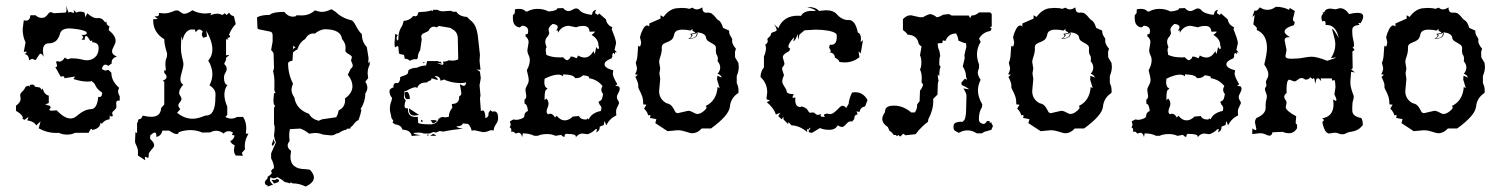

<svg xmlns="http://www.w3.org/2000/svg" viewBox="-20 -477 5372 686"><path d="M213.9 -432.1Q217.8 -435.1 217.8 -443.8L216.3 -457L224.6 -432.1L231.9 -434.6L242.7 -430.7Q244.6 -430.7 244.6 -433.6L243.2 -441.9L252.4 -432.1Q258.8 -435.5 267.1 -435.5Q275.9 -435.5 282.2 -432.1L284.7 -415.5L292 -429.7Q311.5 -412.1 324.7 -412.1L333 -412.6Q345.7 -412.6 355.5 -397L360.8 -399.9L360.4 -396.5Q360.4 -386.7 371.1 -383.3L368.2 -369.6Q393.1 -349.6 393.1 -331.1Q393.1 -326.2 391.1 -321.3Q389.2 -316.4 386.7 -311.5Q384.3 -306.6 382.3 -302.2Q380.4 -297.9 380.4 -293.9Q380.4 -281.2 397.5 -275.4Q378.9 -268.6 378.9 -254.4L379.4 -250.5L367.2 -241.7Q361.3 -246.1 356.4 -246.1Q347.7 -246.1 343.8 -230.5Q352.1 -225.1 357.9 -225.1L367.2 -227.5L377.9 -217.3Q377.9 -187 405.8 -163.1Q401.9 -156.2 401.9 -150.9Q401.9 -142.6 407.7 -133.3V-117.2L403.3 -117.7Q395 -117.7 395 -107.9L396 -98.1Q396 -92.3 393.6 -88.9Q391.1 -85.4 388.4 -83Q385.7 -80.6 383.3 -78.4Q380.9 -76.2 380.9 -72.3L383.3 -62.5L376.5 -60.5L372.1 -64.5L371.6 -50.8Q354.5 -49.3 343.8 -34.7L339.4 -39.1Q337.4 -17.1 309.6 -12.7Q308.6 -16.6 306.6 -16.6Q302.7 -16.6 296.9 -2.4H248Q235.8 3.9 220.2 3.9Q202.6 3.9 190.4 -2.4L179.7 -2Q147.9 -2 118.2 -18.6L125 -43.5L109.4 -28.8Q101.6 -43.5 77.6 -46.9L81.5 -59.6L67.9 -48.8L60.5 -52.2L61.5 -56.2Q61.5 -66.9 37.1 -81.1V-99.1Q53.7 -111.3 53.7 -123.5L52.2 -136.7Q52.2 -141.1 54 -143.6Q55.7 -146 58.3 -148.4Q61 -150.9 64.5 -155Q67.9 -159.2 71.3 -167L81.1 -170.9L88.4 -167L85.9 -173.3L95.2 -174.8Q103.5 -174.8 104.5 -167.5L123 -164.1L129.4 -155.3L132.8 -161.1Q137.2 -139.6 154.3 -135.3V-108.9L141.6 -103.5L158.7 -98.6L161.1 -90.8Q156.2 -87.4 156.2 -85Q156.2 -81.5 166 -81.5L182.1 -83Q210.4 -53.7 231.9 -53.7Q244.1 -53.7 253.9 -62.5Q282.7 -86.9 304.7 -86.9Q327.1 -87.4 331.1 -130.9L335 -130.4Q344.7 -130.4 344.7 -142.6V-145.5Q344.7 -146.5 341.8 -148.4Q338.9 -150.4 334.7 -153.8Q330.6 -157.2 326.2 -162.8Q321.8 -168.5 318.4 -177.2L307.6 -187.5Q304.2 -185.5 293.5 -185.5Q270 -185.5 242.2 -194.8L248.5 -203.6L209.5 -197.3L210 -200.2Q210 -204.6 204.6 -204.6L196.8 -203.1L177.7 -237.3Q184.1 -237.3 184.1 -242.7L180.7 -254.9Q180.7 -258.3 184.6 -258.3L192.9 -256.8Q202.1 -256.8 211.9 -271.5Q218.3 -265.6 223.1 -265.6Q226.1 -265.6 228 -267.1Q230 -268.6 236.3 -268.6Q255.9 -268.6 275.9 -263.7Q279.3 -261.7 291 -261.7Q308.1 -261.7 320.3 -273.2Q332.5 -284.7 332.5 -305.7Q332.5 -325.2 309.1 -326.2L309.6 -333L302.7 -330.1Q293 -348.6 287.6 -348.6Q282.7 -348.6 282.2 -333.5L277.3 -335.9L271.5 -334L277.8 -345.2L271.5 -352.1H275.9Q290 -352.1 290 -358.9Q290 -363.8 280.8 -366.9Q271.5 -370.1 260.3 -372.1Q249 -374 239.3 -374.8Q229.5 -375.5 228.5 -375.5Q199.2 -375.5 194.3 -356.4Q185.1 -322.3 155.3 -322.3Q133.3 -322.3 133.3 -295.4L135.7 -273.9Q130.4 -285.2 125 -285.2Q122.6 -285.2 119.9 -281.5Q117.2 -277.8 114.7 -273.7Q112.3 -269.5 109.9 -265.9Q107.4 -262.2 105.5 -262.2L96.7 -266.6Q91.8 -266.6 84 -261.7Q83 -280.8 68.8 -283.7L75.7 -290.5Q75.7 -292.5 72.3 -292.5L64.9 -291.5L71.3 -325.7Q61 -346.7 61 -372.6L64.9 -404.3L72.3 -403.3Q87.4 -403.3 88.4 -422.4H107.4Q116.7 -413.1 129.4 -413.1Q136.7 -413.1 141.1 -416.3Q145.5 -419.4 148.7 -423.3Q151.9 -427.2 154.5 -430.4Q157.2 -433.6 161.6 -433.6Q166 -433.6 171.4 -429.7Z M611.3 -439.9Q615.7 -439.9 618.9 -438Q622.1 -436 625 -433.8Q627.9 -431.6 631.1 -429.7Q634.3 -427.7 638.2 -427.7Q648.9 -427.7 667.5 -440.4Q688.5 -428.7 713.4 -428.7L734.9 -430.7L731.4 -422.9Q747.6 -428.2 754.9 -428.2Q765.1 -428.2 774.4 -423.3L783.2 -429.7L789.6 -423.3L798.3 -431.6L805.2 -423.3L815.9 -418.5L822.3 -391.1Q807.6 -376 798.3 -353.5L802.2 -347.2Q802.2 -342.3 792 -341.8L795.9 -335.9L787.6 -336.9V-279.3L800.3 -281.2L787.6 -270.5V-263.2L780.8 -248.5Q790 -240.7 790 -231Q790 -224.1 785.2 -216.8Q780.3 -209.5 780.3 -198.7Q780.3 -177.2 792.5 -172.9Q781.7 -159.2 781.7 -138.7Q781.7 -119.6 792 -96.2V-66.4L785.2 -59.1Q795.9 -53.2 806.6 -53.2Q816.9 -53.2 826.7 -59.1H848.6Q859.9 -42 859.9 -18.6L858.4 0L867.7 1Q854.5 22.9 854.5 44.4L855.5 56.2L844.2 69.3L847.7 79.6L822.3 78.6Q815.9 70.8 815.9 58.1L818.4 41.5Q807.6 38.6 802.7 26.9Q814.9 22.5 818.4 7.3L808.6 4.9L812.5 -3.4Q804.7 -8.3 796.4 -8.3Q787.1 -8.3 778.8 0Q766.1 -9.8 752.4 -9.8Q741.7 -9.8 731 -3.9L702.6 -3.4Q682.6 -12.2 660.6 -12.2Q640.1 -12.2 619.1 -4.9Q617.7 2 610.8 2Q602.5 2 584.5 -10.3H560.1Q556.2 8.8 538.6 12.2V7.8Q538.6 -3.4 533.2 -3.4Q527.3 -3.4 516.6 7.3V19.5Q530.8 32.2 530.8 42Q530.8 46.4 527.6 50.3Q524.4 54.2 520.8 58.3Q517.1 62.5 514.2 66.9Q511.2 71.3 511.2 75.7V81.5Q511.2 86.9 508.3 86.9L500 83.5Q497.6 83.5 497.6 87.4L499 95.7L472.7 78.6L473.1 66.9Q473.1 59.1 471.4 53.7Q469.7 48.3 467.8 43.9Q465.8 39.6 464.1 35.9Q462.4 32.2 462.4 28.3L463.9 -4.9L469.7 -1.5V-39.6H472.7Q472.7 -51.8 478.5 -51.8L479 -51.3Q484.4 -51.3 490.2 -64Q507.8 -59.6 520.5 -59.6Q554.2 -59.6 555.7 -91.3L566.9 -103.5V-184.6L561.5 -189Q575.2 -193.8 575.2 -202.1Q575.2 -208.5 566.9 -216.8V-226.6L572.8 -224.6L570.8 -247.1Q570.8 -259.8 574 -267.3Q577.1 -274.9 577.1 -282.2Q577.1 -286.6 575.7 -290.8Q574.2 -294.9 572.5 -301Q570.8 -307.1 569.1 -315.7Q567.4 -324.2 566.9 -336.9Q527.3 -360.8 527.3 -404.3V-408.2L543.5 -409.2L531.7 -418.5H535.6Q548.3 -418.5 548.3 -425.8L547.4 -430.7L566.9 -429.2Q575.7 -429.2 582.3 -430.9Q588.9 -432.6 594 -434.6Q599.1 -436.5 603.3 -438.2Q607.4 -439.9 611.3 -439.9ZM660.6 -371.6Q638.2 -364.3 632.3 -332L627.9 -347.7L626.5 -309.6Q626.5 -295.4 627.9 -286.4Q629.4 -277.3 630.9 -270.8Q632.3 -264.2 633.8 -259Q635.3 -253.9 635.3 -247.6Q635.3 -241.7 633.5 -234.6Q631.8 -227.5 629.9 -220.2Q627.9 -212.9 626.2 -206.1Q624.5 -199.2 624.5 -193.8Q624.5 -179.7 634.8 -174.8Q620.1 -157.7 620.1 -146.5Q620.1 -139.6 624.3 -134.3Q628.4 -128.9 628.4 -123.5Q628.4 -120.1 626.7 -117.4Q625 -114.7 622.8 -112.1Q620.6 -109.4 618.9 -106.4Q617.2 -103.5 617.2 -100.6Q617.2 -95.2 624 -86.9L612.8 -74.2Q638.7 -52.7 668.5 -52.7Q686.5 -52.7 713.4 -64H715.3Q749.5 -64 749.5 -127.4Q749.5 -133.3 750 -138.7V-140.1Q750 -145 748.5 -149.4Q747.1 -154.8 742.4 -160.4Q737.8 -166 728.5 -172.4Q738.8 -191.9 738.8 -211.9Q738.8 -235.8 724.1 -260.7Q738.8 -276.9 738.8 -300.3Q738.8 -329.1 716.8 -368.2L719.7 -346.7L706.5 -341.8Q701.2 -348.6 701.2 -354Q701.2 -359.4 704.6 -364.3Q697.8 -371.6 692.4 -371.6Q685.5 -371.6 679.2 -361.3L676.3 -371.6Z M1071.8 189.5Q1050.3 178.2 1025.4 178.2L1018.1 174.3L1016.1 178.7Q1011.7 175.8 997.1 173.3Q988.8 165 971.2 155.8Q964.4 160.2 958 160.2Q951.7 160.2 946.8 155.8L944.3 164.6Q944.3 173.8 955.6 182.6L936.5 189.5Q936.5 184.6 934.6 184.6L933.6 185.1Q931.6 185.1 930.7 183.6Q926.3 181.2 926.3 174.8Q926.3 170.4 931.6 165Q933.1 163.6 934.8 161.6Q936.5 159.7 936.5 154.3Q949.7 146.5 951.2 140.6L948.7 134.8Q950.2 128.4 959 124Q959 107.4 948.7 88.9V70.8L965.8 32.2Q960.4 19 959 7.3Q961.4 -10.3 961.4 -20Q961.4 -29.8 959 -31.7V-89.8L962.9 -100.6Q957 -100.6 957 -118.7L959 -144.5L964.8 -144Q960 -152.3 960 -158.7L960.4 -161.6V-185.1Q960.4 -206.1 955.6 -222.2L959 -232.9L957.5 -286.1Q955.6 -291.5 948.7 -298.3L954.1 -328.6V-349.6Q954.1 -361.3 946.8 -363.8L903.3 -372.6L899.9 -376L898.4 -415Q913.1 -423.8 943.4 -423.8Q955.6 -434.6 995.6 -434.6Q1008.8 -417.5 1026.9 -417.5Q1038.1 -417.5 1039.1 -422.4L1058.1 -421.9Q1085.4 -421.9 1105 -439.9Q1121.1 -434.6 1129.9 -434.6Q1145 -434.6 1162.1 -443.4H1165.5L1179.2 -434.6Q1201.7 -412.1 1236.8 -404.3Q1242.7 -402.3 1252 -384.3Q1262.2 -364.3 1272.9 -355Q1272.9 -327.1 1290.5 -309.1L1296.9 -269L1295.4 -251L1300.8 -257.8V-245.6Q1293.5 -231.4 1293.5 -215.3L1295.4 -197.8L1285.2 -185.1Q1292.5 -173.8 1292.5 -164.1Q1292.5 -153.3 1285.2 -143.1Q1285.2 -113.8 1268.1 -86.4L1271.5 -84.5Q1268.1 -66.9 1260.7 -47.4Q1256.3 -47.4 1247.6 -38.1Q1238.8 -25.9 1234.9 -24.2Q1231 -22.5 1231 -22L1234.4 -20Q1231 -17.1 1225.6 -17.1L1221.2 -17.6L1217.3 -13.7Q1204.6 -11.7 1189.9 -1.5Q1183.1 -1 1177.2 2.9Q1171.4 6.8 1163.1 6.8L1134.3 3.9Q1120.1 -2 1105 -2L1084 0.5Q1069.8 -11.7 1052.7 -17.6L1016.1 -15.6Q1013.2 -4.4 1013.2 7.3L1014.6 26.9Q1007.8 35.2 1007.8 43Q1007.8 53.2 1020 62L1017.6 82.5Q1017.6 127.4 1071.8 127.4L1087.4 129.4Q1101.6 145 1101.6 157.2Q1101.6 175.8 1071.8 189.5ZM1118.7 -45.4 1130.9 -50.8 1181.2 -58.1Q1188 -69.3 1189.9 -82.5Q1212.9 -93.8 1212.9 -118.2L1212.4 -125Q1239.3 -144.5 1239.3 -168.9Q1239.3 -189 1222.7 -210L1233.4 -231.9Q1240.2 -235.8 1240.2 -242.7Q1240.2 -247.6 1237.3 -252.9Q1234.4 -258.3 1234.4 -262.2L1237.3 -272.9Q1237.3 -277.3 1225.6 -283.7Q1213.9 -290 1213.9 -296.9L1214.8 -306.2Q1214.8 -323.2 1202.1 -337.4Q1198.2 -372.6 1139.6 -372.6Q1121.6 -370.6 1105 -356.9L1099.1 -357.4Q1081.5 -357.4 1070.3 -337.4Q1050.3 -326.2 1042.5 -300.3Q1034.2 -296.9 1026.9 -289.6L1024.9 -259.8Q1015.6 -259.8 1009.3 -252.4Q1009.3 -211.9 1026.9 -178.2Q1021.5 -163.6 1021.5 -157.2Q1021.5 -142.6 1031.7 -128.9Q1038.1 -86.4 1084 -70.3Q1093.8 -51.8 1118.7 -45.4ZM1026.4 -299.8Q1029.8 -306.2 1033.7 -306.2Q1035.2 -306.2 1036.6 -305.2L1028.3 -314.5ZM953.1 44.4 950.7 37.6Q954.6 32.2 957 19.5L961.9 32.7Q958.5 41 953.1 44.4ZM959 178.7 950.2 165.5Q957.5 165.5 960.9 166.5Q963.9 166.5 968.8 162.1Q977.1 164.6 977.1 168.9Q977.1 174.3 959 178.7Z M1451.2 8.8Q1446.8 -12.7 1418 -13.7Q1413.6 -30.3 1391.6 -32.7L1382.8 -39.1L1385.3 -46.9Q1377.4 -53.2 1377.4 -64Q1373 -76.7 1373 -89.4Q1373 -103 1378.9 -117.2L1380.9 -127.4Q1371.6 -136.7 1371.6 -151.4Q1371.6 -160.2 1386.2 -165L1385.7 -168.9Q1385.7 -180.7 1397.5 -180.7L1401.9 -180.2Q1409.7 -186.5 1409.7 -196.8L1409.2 -200.7Q1413.1 -203.6 1418.5 -205.1Q1431.6 -209 1435.3 -212.6Q1439 -216.3 1439 -226.1Q1451.2 -234.9 1469.2 -234.9Q1482.9 -242.2 1502.4 -243.2L1506.3 -258.8H1546.9L1546.4 -256.8Q1546.4 -255.9 1547.9 -255.9L1553.7 -256.8L1559.1 -250.5L1541 -251L1561 -245.1Q1564.5 -247.1 1564.5 -251L1562.5 -256.8Q1575.7 -256.8 1583.5 -261.7L1595.2 -260.3Q1607.9 -260.3 1617.2 -265.1L1615.7 -338.9Q1615.7 -360.4 1599.6 -370.6L1588.9 -377.4L1548.3 -384.3L1539.6 -378.9Q1535.2 -381.8 1530.3 -381.8Q1517.6 -381.8 1510.7 -366.2L1490.7 -356.4Q1484.9 -352.5 1484.9 -345.7L1486.8 -336.4L1481.4 -297.9Q1472.7 -285.2 1472.7 -270L1469.2 -265.1L1464.8 -265.6Q1454.6 -265.6 1444.3 -259.8Q1437.5 -267.1 1426.3 -267.1L1423.3 -280.8L1407.2 -284.2Q1403.8 -290.5 1403.8 -306.6L1401.9 -312.5Q1395 -311 1391.6 -307.6Q1389.6 -311 1389.6 -323.2L1392.1 -356L1401.4 -351.1Q1397 -347.2 1397 -340.8L1398.4 -331.5L1403.8 -336.4L1403.3 -342.8Q1403.3 -365.2 1418 -387.2L1422.4 -402.8Q1442.4 -402.8 1456.5 -419.9L1463.4 -418.9Q1472.7 -418.9 1472.7 -428.2L1476.1 -433.6L1502.4 -435.5L1523.9 -439.9L1526.4 -436L1527.3 -441.9H1543Q1550.8 -437 1561 -436.5L1590.8 -438.5Q1597.7 -434.6 1603.5 -434.6L1610.4 -435.5Q1620.6 -418 1648.9 -416.5Q1656.2 -408.2 1662.1 -403.6Q1668 -398.9 1672.4 -393.1Q1676.8 -387.2 1680.4 -377.9Q1684.1 -368.7 1687 -351.1L1694.8 -280.8L1693.4 -259.8L1696.8 -227.5L1683.1 -228.5L1694.8 -221.2L1697.8 -197.8L1693.4 -172.4L1696.8 -135.7L1694.8 -126L1698.2 -80.1L1704.6 -82.5Q1713.4 -82.5 1714.4 -54.7Q1725.6 -58.6 1725.6 -68.8L1725.1 -72.8L1731.9 -83.5L1738.8 -78.1L1745.6 -79.1Q1759.8 -79.1 1759.8 -54.7Q1759.8 -43.9 1752 -33Q1744.1 -22 1744.1 -11.2L1731.9 -11.7Q1719.2 -4.9 1705.1 -4.9L1675.3 -11.7L1665 -10.3Q1662.6 -24.4 1652.3 -34.2L1633.8 -36.1Q1630.4 -25.4 1610.4 -25.4Q1611.8 -20.5 1634.3 -17.1Q1591.3 -13.2 1564.5 -6.8L1550.3 -8.8L1538.1 -3.4L1528.8 -5.4L1515.1 0H1493.7Q1487.3 -3.4 1476.1 -3.4L1457.5 -2Q1457.5 2.9 1483.4 5.9ZM1516.6 -32.7Q1542 -32.7 1546.9 -52.7Q1556.2 -59.1 1562 -59.1L1570.8 -57.6L1583.5 -59.6Q1584 -78.1 1596.2 -91.8L1594.2 -105.5Q1620.6 -105.5 1620.6 -129.9V-132.8Q1628.4 -136.2 1628.4 -144.5L1623 -176.3Q1632.3 -170.4 1637.7 -170.4Q1644 -170.4 1645.5 -183.6Q1640.6 -180.2 1629.4 -180.2Q1607.4 -180.2 1590.3 -184.6Q1573.2 -189 1566.9 -192.9L1553.7 -188.5Q1553.2 -205.1 1532.7 -205.6Q1544.4 -195.8 1544.4 -192.9L1542 -191.4L1522 -197.3L1520 -190.4Q1511.7 -188.5 1504.4 -182.1H1500Q1478 -182.1 1470.7 -163.1L1464.8 -165.5Q1454.6 -165.5 1430.2 -151.4L1425.8 -152.8L1422.9 -130.4Q1422.9 -125.5 1429.7 -118.7Q1425.3 -106 1425.3 -99.1Q1425.3 -89.8 1433.1 -89.8L1437.5 -90.3V-86.4Q1437.5 -59.1 1464.8 -59.1L1472.7 -59.6L1474.1 -37.6Q1483.4 -32.7 1516.6 -32.7ZM1437.5 -122.6Q1425.8 -122.6 1425.8 -138.7Q1425.8 -142.6 1426.5 -145.8Q1427.2 -148.9 1432.6 -148.9Q1442.4 -148.9 1444.8 -124ZM1461.4 -64Q1441.4 -64 1441.4 -85.9V-89.8L1477.1 -66.4ZM1526.9 -35.6 1518.6 -47.4 1527.3 -47.9Q1540.5 -47.9 1540.5 -44.4Q1540.5 -41.5 1526.9 -35.6ZM1538.1 8.3H1516.6L1528.3 1Q1538.1 6.3 1538.1 8.3ZM1509.3 7.8Q1506.8 7.8 1504.9 4.4H1512.7ZM1494.6 -251Q1492.2 -251 1490.2 -254.4H1498ZM1484.9 -42 1484.4 -48.8 1488.8 -47.9 1490.2 -41.5Z M1823.2 0Q1818.4 -1.5 1817.4 -4.4Q1816.9 -6.3 1815.4 -6.3Q1814 -6.3 1812.5 -5.4Q1811 -7.3 1810.1 -7.3H1809.6Q1808.1 -6.8 1805.7 -6.3L1807.1 -12.7Q1807.1 -19 1800.8 -22Q1804.7 -27.3 1804.7 -32.2L1801.8 -43.5L1814.9 -50.3L1823.7 -48.8Q1835.4 -48.8 1849.1 -55.7Q1853.5 -59.1 1853.5 -63.5Q1853.5 -75.2 1866.2 -80.6Q1864.3 -104.5 1854 -106.9V-121.1Q1860.4 -124.5 1860.4 -134.3L1857.4 -154.8Q1857.4 -159.7 1859.1 -163.6Q1860.8 -167.5 1863 -171.6Q1865.2 -175.8 1867.2 -180.4Q1869.1 -185.1 1869.1 -191.4Q1869.1 -199.7 1862.3 -226.1Q1873 -245.6 1873 -261.7Q1873 -271.5 1868.7 -280Q1864.3 -288.6 1864.3 -298.3L1868.7 -325.7Q1868.7 -338.9 1857.9 -346.7V-354.5L1865.7 -356L1867.2 -366.2Q1867.2 -383.3 1845.7 -385.3L1836.9 -378.9Q1812.5 -382.3 1812.5 -412.1V-421.4L1814.9 -425.8Q1819.8 -425.8 1819.8 -439V-443.4Q1823.2 -445.3 1835 -445.3Q1850.6 -445.3 1858.4 -436H1864.3Q1880.9 -445.3 1900.9 -445.3Q1922.4 -445.3 1940.4 -436Q1971.2 -439 1971.2 -447.3L1991.7 -448.2Q2001 -437.5 2011.2 -437.5Q2017.6 -437.5 2025.1 -442.1Q2032.7 -446.8 2038.6 -446.8Q2045.9 -446.8 2050.8 -440.4Q2060.5 -428.2 2093.8 -423.8L2096.2 -427.7Q2096.2 -438.5 2110.4 -442.4Q2106.4 -436.5 2106.4 -431.2V-429.7L2116.7 -423.3L2120.6 -429.2L2145 -407.7Q2147.9 -388.2 2168 -379.4L2165.5 -373L2176.3 -344.2Q2181.2 -329.6 2181.2 -322.8L2175.8 -298.8L2184.1 -289.6L2177.7 -290.5L2176.8 -283.2L2171.4 -288.6Q2167.5 -284.7 2167.5 -279.8Q2167.5 -277.3 2168 -274.9L2165 -268.6Q2140.1 -259.3 2140.1 -247.1Q2140.1 -233.9 2171.4 -225.6L2169.4 -214.8Q2169.4 -202.6 2186 -175.8L2178.2 -171.4L2192.4 -167.5L2194.3 -160.2Q2194.3 -153.3 2189.2 -144.8Q2184.1 -136.2 2184.1 -129.4Q2184.1 -123.5 2188 -118.4Q2191.9 -113.3 2191.9 -107.9Q2184.6 -93.3 2182.9 -88.6Q2181.2 -84 2181.2 -76.7L2182.1 -64.5Q2159.2 -54.7 2146 -29.3L2140.6 -43.5Q2138.7 -43.5 2137.2 -30.3L2122.6 -24.4V-21Q2122.6 -9.8 2110.4 -3.9L2113.3 -16.1L2106.4 -14.6Q2103.5 -9.8 2093.3 -3.7Q2083 2.4 2078.1 2.4L2061 0Q2047.9 0 2036.6 14.2L2037.6 10.7Q2037.6 1.5 2006.8 1.5Q2005.4 1 2003.9 1Q2001 1 1999.5 2.9Q1997.1 5.4 1996.6 12.2Q1991.7 12.2 1984.4 4.9L1964.8 8.3Q1952.6 2 1934.6 2Q1914.1 2 1901.4 8.3H1889.2Q1872.1 -0.5 1848.1 -0.5L1845.7 12.7Q1841.8 -2.9 1833 -2.9ZM1984.4 -272 1991.7 -272.5Q2001 -261.7 2007.3 -261.7Q2014.2 -266.1 2016.1 -268.6Q2018.1 -271 2018.6 -274.9H2020Q2029.3 -274.9 2038.6 -269Q2042.5 -269 2044.9 -278.8Q2058.1 -271.5 2068.8 -271.5Q2087.9 -271.5 2100.6 -294.9L2103.5 -284.7Q2106.4 -284.7 2110.4 -309.1L2116.2 -301.3Q2120.1 -301.8 2120.1 -306.6Q2120.1 -309.6 2118.2 -314.9Q2118.2 -337.9 2093.8 -352.1Q2105.5 -360.8 2105.5 -364.3L2086.4 -363.8Q2085.4 -384.3 2064.9 -384.3Q2048.8 -384.3 2038.6 -379.4L2012.7 -384.8Q1987.3 -384.8 1973.6 -359.9L1973.1 -368.7L1966.8 -367.7Q1972.7 -375 1972.7 -379.9Q1972.7 -389.6 1954.6 -391.6Q1939.9 -380.4 1939.9 -370.6L1942.4 -357.9L1938 -348.1Q1929.2 -340.3 1928.2 -329.1Q1928.2 -318.8 1933.1 -309.1Q1929.7 -304.2 1929.7 -297.9L1932.1 -280.8Q1951.7 -272 1977.5 -272ZM1945.3 -70.8Q1955.6 -70.8 1962.9 -57.1L1968.8 -63.5Q1982.4 -46.9 1997.6 -46.9Q2012.7 -46.9 2026.4 -60.5L2048.8 -62.5Q2053.2 -49.8 2075.2 -49.8L2079.1 -54.2L2083.5 -50.3Q2093.3 -73.7 2127 -80.6L2128.9 -89.4Q2128.9 -96.7 2122.6 -103L2118.2 -112.8L2125.5 -117.7Q2130.9 -117.7 2134.8 -141.1Q2128.4 -148.9 2128.4 -156.7Q2128.4 -162.6 2132.8 -169.4Q2114.7 -192.9 2083.5 -197.8L2085 -200.7Q2085 -205.6 2063 -208Q2053.2 -197.8 2038.6 -197.8H2034.7Q2031.2 -210 1992.2 -211.4L1991.7 -204.1Q1985.4 -210.4 1974.1 -210.4Q1955.6 -210.4 1925.8 -195.8L1924.8 -184.1Q1924.8 -164.6 1936 -161.6L1934.1 -157.7Q1925.8 -157.7 1925.8 -127.9V-119.1L1932.1 -125Q1939.9 -117.2 1939.9 -106.4Q1939.9 -100.1 1936.5 -92.5Q1933.1 -85 1933.1 -79.1Q1933.1 -72.3 1938 -68.8Z M2453.6 -1Q2448.2 -1 2442.9 -2.7Q2437.5 -4.4 2431.2 -6.3Q2424.8 -8.3 2417.5 -10Q2410.2 -11.7 2400.9 -11.7L2365.2 -8.3L2321.3 -37.1L2325.2 -51.3L2302.2 -55.7L2304.2 -62.5Q2304.2 -65.9 2300.8 -65.9L2295.9 -64.9Q2293 -77.6 2281.2 -88.9L2289.6 -103L2278.3 -104Q2278.3 -120.1 2275.4 -129.9Q2271 -143.6 2263.2 -157.7Q2260.3 -162.6 2260.3 -167L2260.7 -170.9Q2260.7 -181.2 2250 -202.1L2258.8 -210L2249 -211.4Q2255.9 -224.1 2255.9 -233.9L2251.5 -252.9Q2251.5 -254.4 2252.4 -255.6Q2253.4 -256.8 2254.4 -260.3Q2255.4 -263.7 2256.6 -270.3Q2257.8 -276.9 2258.3 -289.6Q2259.3 -314 2261.7 -314L2265.6 -310.1Q2266.6 -310.1 2268.6 -314.9Q2270.5 -319.8 2270.5 -326.7L2266.6 -344.2Q2269.5 -357.9 2276.9 -372.1Q2284.2 -386.2 2292 -386.2Q2295.9 -386.2 2299.8 -382.3V-393.1L2339.8 -410.6V-422.4L2350.6 -416.5Q2370.1 -443.4 2395.5 -447.3L2415 -448.7Q2433.1 -448.7 2441.9 -445.3L2454.6 -449.7Q2460.9 -443.4 2469.7 -443.4Q2478 -443.4 2489.3 -450.7Q2489.3 -431.6 2503.4 -431.6L2508.3 -432.1Q2516.6 -432.1 2522 -429.2Q2528.8 -424.8 2538.6 -412.6Q2542 -407.7 2546.9 -404.8Q2556.6 -400.4 2563.5 -377.4L2585 -367.7Q2585 -354.5 2590.6 -347.4Q2596.2 -340.3 2596.2 -335L2595.7 -330.1Q2595.7 -319.3 2609.4 -302.7L2606 -291.5L2606.4 -272L2618.2 -252.4L2619.6 -238.8Q2619.6 -222.2 2612.3 -205.6V-180.2Q2618.7 -168 2618.7 -152.8L2618.2 -145Q2590.8 -127.4 2587.9 -96.2Q2585 -64.9 2520.5 -18.1H2487.3Q2471.7 -1 2453.6 -1ZM2471.7 -69.8Q2481.4 -69.8 2492.9 -78.9Q2504.4 -87.9 2504.4 -93.3Q2504.4 -96.2 2501 -98.1Q2540.5 -116.7 2543.9 -166.5L2551.3 -161.6L2542 -192.9L2543 -206.5L2559.1 -199.7Q2554.7 -210.4 2543.9 -213.4Q2553.2 -224.1 2553.2 -235.8Q2553.2 -247.6 2543.9 -258.3L2544.9 -267.1Q2544.9 -275.4 2541.3 -280.3Q2537.6 -285.2 2537.6 -294.9L2538.1 -304.7Q2538.1 -312 2533 -316.2Q2527.8 -320.3 2521.2 -323.7Q2514.6 -327.1 2509 -331.3Q2503.4 -335.4 2502.4 -343.3Q2500.5 -357.9 2471.7 -361.8L2472.2 -357.4Q2472.2 -338.4 2438.5 -338.4Q2450.2 -344.2 2450.2 -349.6Q2450.2 -353 2445.8 -356Q2462.9 -357.9 2463.9 -359.9Q2463.9 -362.8 2454.1 -366.7V-373.5L2446.3 -367.7Q2434.6 -371.1 2418.5 -371.1Q2391.6 -371.1 2388.7 -353.5Q2385.7 -339.4 2378.4 -334.2Q2371.1 -329.1 2363.5 -326.4Q2356 -323.7 2350.1 -319.8Q2344.2 -315.9 2344.2 -304.7L2344.7 -304.2Q2344.7 -290 2339.8 -276.1Q2335 -262.2 2335 -255.9L2338.9 -231.9L2335.9 -215.3L2338.9 -194.8L2335 -151.4Q2335 -123 2360.8 -108.4Q2372.6 -106 2378.2 -100.1Q2383.8 -94.2 2387 -88.1Q2390.1 -82 2392.8 -77.4Q2395.5 -72.8 2402.3 -72.8L2438.5 -81.1Q2446.8 -81.1 2456.5 -75.4Q2466.3 -69.8 2471.7 -69.8ZM2454.6 -341.3Q2469.7 -344.2 2469.7 -359.9Q2462.4 -355 2450.7 -354.5L2454.6 -352.1Q2452.1 -344.7 2444.8 -340.3Z M2881.3 -2.4Q2869.1 -2.9 2869.1 -8.3Q2869.1 -11.2 2875 -16.6Q2874.5 -21 2873.5 -21Q2873 -21 2872.6 -20Q2870.6 -16.1 2866.7 -13.2Q2865.2 -16.1 2864.3 -16.1Q2863.3 -16.1 2863.3 -12.2L2864.3 -4.9Q2838.4 -27.8 2807.6 -29.3L2797.4 -41L2795.9 -33.7L2779.3 -50.3V-59.6L2772.9 -50.8L2760.7 -62L2768.1 -74.2L2752.4 -67.9Q2743.7 -92.3 2719.7 -111.8L2731.4 -118.2L2718.3 -122.6L2721.2 -147Q2721.2 -179.7 2697.3 -201.7Q2697.3 -221.2 2709.5 -236.3V-274.9Q2716.8 -292.5 2716.8 -304.7Q2716.8 -311.5 2713.9 -316.9Q2723.1 -323.2 2723.1 -330.1L2721.7 -336.9Q2721.7 -339.8 2727.8 -344.5Q2733.9 -349.1 2734.4 -354.7Q2734.9 -360.4 2744.9 -363Q2754.9 -365.7 2754.9 -369.6Q2754.9 -377 2745.6 -390.6L2760.7 -376.5Q2779.8 -420.9 2830.1 -420.9L2842.3 -420.4Q2849.6 -436 2875 -438H2894.5Q2892.6 -443.8 2863.8 -452.1H2867.2Q2893.6 -452.1 2906.2 -438L2930.7 -440.4Q2957.5 -440.4 2970.2 -425.8Q2988.3 -405.3 3011.2 -405.3L3012.2 -405.8Q3036.1 -405.8 3044.9 -360.8Q3056.2 -356.9 3056.2 -338.4L3055.2 -326.2L3063.5 -334L3055.2 -286.1L3047.4 -293.5L3050.8 -272.9Q3027.8 -253.9 2997.6 -253.9L2979.5 -255.4Q2977.1 -265.1 2962.9 -271Q2962.9 -287.1 2943.4 -290.5L2949.2 -293.9L2942.4 -307.1L2944.8 -317.4L2949.7 -316.9Q2969.7 -316.9 2969.7 -345.2V-350.6Q2969.7 -361.3 2940.4 -367.2Q2917.5 -371.1 2894 -371.1L2854.5 -368.7L2836.4 -353.5L2832 -334.5L2830.1 -355.5Q2822.8 -332.5 2814.5 -329.6L2817.9 -344.7Q2796.9 -322.3 2796.9 -311Q2796.9 -305.7 2803.7 -303.2L2799.3 -293.9Q2776.9 -283.7 2776.9 -272L2782.7 -251Q2782.7 -244.1 2778.6 -240.5Q2774.4 -236.8 2774.4 -230L2781.2 -207.5Q2774.9 -195.3 2774.9 -186Q2774.9 -178.7 2782.5 -168Q2790 -157.2 2790.5 -151.4Q2791 -140.6 2815.9 -140.6L2811.5 -130.9Q2811.5 -127.4 2815.4 -127.4L2821.8 -128.9L2821.3 -120.1Q2821.3 -94.7 2839.8 -94.7L2843.8 -96.7Q2852.1 -94.7 2857.4 -91.6Q2862.8 -88.4 2865.2 -84.5Q2867.7 -80.6 2869.6 -77.4Q2871.6 -74.2 2874.5 -74.2Q2877.4 -74.2 2884.3 -75.2Q2887.7 -75.2 2889.6 -73.7Q2891.6 -72.3 2895 -69.3Q2898.4 -66.4 2901.9 -66.4L2914.1 -69.3L2911.6 -64Q2911.6 -59.6 2921.9 -59.6L2928.2 -60.1Q2923.8 -63 2923.8 -65.4Q2923.8 -69.3 2934.6 -71.3L2944.8 -69.3Q2952.1 -69.3 2958.5 -74Q2964.8 -78.6 2970.5 -84.2Q2976.1 -89.8 2981 -94.5Q2985.8 -99.1 2990.7 -99.1Q2997.1 -99.1 3003.4 -91.3L3012.2 -106Q3013.2 -124 3024.4 -146.5L3035.6 -147.5Q3064 -147.5 3079.6 -119.6L3070.8 -96.7Q3054.2 -93.8 3050.8 -77.1L3040.5 -79.1L3044.4 -67.9Q3032.2 -67.9 3032.2 -51.8L3024.4 -42.5L3018.6 -43.5Q3011.7 -43.5 3003.2 -33.4Q2994.6 -23.4 2988.8 -23.4Q2981.9 -23.4 2973.1 -29.3Q2964.8 -13.2 2942.9 -13.2Q2922.9 -13.2 2909.7 -19.5Z M3518.1 -432.6 3523.4 -426.8V-382.8L3517.1 -378.9L3523.4 -374.5L3518.1 -366.2Q3491.7 -362.3 3478 -338.9L3483.9 -327.6Q3470.7 -306.2 3470.7 -283.2Q3470.7 -265.1 3478 -247.1V-232.9Q3473.6 -225.6 3473.6 -217.8Q3473.6 -205.6 3483.9 -191.9Q3474.1 -173.3 3474.1 -153.8Q3474.1 -129.9 3489.7 -104L3488.3 -93.8Q3477.5 -77.1 3477.5 -52.2Q3477.5 -41.5 3483.9 -37.8Q3490.2 -34.2 3494.1 -34.2Q3501 -34.2 3506.3 -44.4H3516.1L3515.6 -41Q3515.6 -38.6 3517.6 -38.6L3522 -40Q3522.5 -34.2 3527.8 -27.3L3522 -13.2L3496.6 -5.9L3488.3 -0.5H3469.7Q3454.6 -11.2 3436.5 -11.2Q3420.9 -11.2 3405.8 -2.4Q3396.5 -6.8 3391.6 -10.3Q3386.7 -13.7 3386.7 -23.4Q3386.7 -35.6 3395 -38.8Q3403.3 -42 3412.6 -42L3418.5 -41.5L3425.8 -48.3Q3432.1 -60.5 3432.1 -94.2L3433.1 -135.3Q3433.1 -144 3421.9 -161.1L3442.9 -157.7Q3432.6 -166.5 3416 -173.3L3414.6 -181.6L3427.2 -195.8L3435.1 -191.9L3431.6 -203.1Q3431.6 -221.2 3419.9 -239.7L3426.8 -269L3425.8 -280.8L3432.6 -309.6L3431.6 -322.3Q3425.8 -323.2 3418.9 -325.7Q3412.1 -328.1 3404.3 -332Q3403.8 -343.8 3396 -357.4Q3368.7 -357.4 3357.9 -330.6L3351.1 -332.5Q3347.2 -332.5 3347.2 -327.6L3347.7 -323.2L3330.6 -322.3V-317.9Q3330.6 -306.6 3336.4 -294.9L3339.4 -276.9Q3335.9 -270.5 3335.9 -253.4L3336.4 -244.1L3340.8 -238.3Q3335.9 -229 3335.9 -204.6L3330.6 -211.4V-208.5Q3330.6 -198.2 3333.5 -189Q3330.6 -182.1 3330.6 -173.3L3329.6 -139.2L3314 -123.5L3314.5 -115.7Q3314.5 -84 3296.9 -51.3L3295.4 -41.5Q3287.1 -36.1 3274.4 -23.9Q3261.7 -11.7 3251.5 2.4L3214.8 6.3L3207.5 0.5L3196.3 11.2L3190.4 5.4L3184.6 9.3L3180.7 5.4H3173.3Q3168 -3.4 3157.7 -10.3L3152.3 -22.9Q3132.3 -36.1 3132.3 -52.2Q3132.3 -62.5 3142.1 -76.7V-77.6Q3142.1 -85 3145 -89.4Q3147.9 -93.8 3152.6 -95.9Q3157.2 -98.1 3162.8 -98.9Q3168.5 -99.6 3174.3 -99.6Q3207 -99.6 3235.8 -75.2H3248.5Q3256.8 -86.4 3256.8 -100.6V-104L3265.6 -115.2L3267.1 -153.3Q3274.4 -161.1 3278.3 -174.8L3272.5 -183.1L3273.4 -196.3Q3273.4 -216.3 3267.1 -228.5Q3272 -237.8 3272 -252.9Q3272 -270 3267.1 -279.3L3272.5 -310.5L3262.7 -319.3Q3257.3 -352.1 3223.1 -353Q3217.3 -361.8 3206.1 -370.1V-408.7Q3211.4 -414.1 3218 -418.2Q3224.6 -422.4 3235.4 -422.4L3265.6 -415.5H3278.3Q3288.1 -422.4 3302.2 -426.8Q3315.4 -425.3 3326.7 -415.5Q3336.4 -416 3349.1 -424.3L3370.6 -426.8L3380.4 -421.4H3441.4L3446.3 -412.1L3450.7 -421.4Q3465.3 -421.4 3478 -432.6Z M3786.6 -1Q3781.2 -1 3775.9 -2.7Q3770.5 -4.4 3764.2 -6.3Q3757.8 -8.3 3750.5 -10Q3743.2 -11.7 3733.9 -11.7L3698.2 -8.3L3654.3 -37.1L3658.2 -51.3L3635.3 -55.7L3637.2 -62.5Q3637.2 -65.9 3633.8 -65.9L3628.9 -64.9Q3626 -77.6 3614.3 -88.9L3622.6 -103L3611.3 -104Q3611.3 -120.1 3608.4 -129.9Q3604 -143.6 3596.2 -157.7Q3593.3 -162.6 3593.3 -167L3593.8 -170.9Q3593.8 -181.2 3583 -202.1L3591.8 -210L3582 -211.4Q3588.9 -224.1 3588.9 -233.9L3584.5 -252.9Q3584.5 -254.4 3585.4 -255.6Q3586.4 -256.8 3587.4 -260.3Q3588.4 -263.7 3589.6 -270.3Q3590.8 -276.9 3591.3 -289.6Q3592.3 -314 3594.7 -314L3598.6 -310.1Q3599.6 -310.1 3601.6 -314.9Q3603.5 -319.8 3603.5 -326.7L3599.6 -344.2Q3602.5 -357.9 3609.9 -372.1Q3617.2 -386.2 3625 -386.2Q3628.9 -386.2 3632.8 -382.3V-393.1L3672.9 -410.6V-422.4L3683.6 -416.5Q3703.1 -443.4 3728.5 -447.3L3748 -448.7Q3766.1 -448.7 3774.9 -445.3L3787.6 -449.7Q3793.9 -443.4 3802.7 -443.4Q3811 -443.4 3822.3 -450.7Q3822.3 -431.6 3836.4 -431.6L3841.3 -432.1Q3849.6 -432.1 3855 -429.2Q3861.8 -424.8 3871.6 -412.6Q3875 -407.7 3879.9 -404.8Q3889.6 -400.4 3896.5 -377.4L3918 -367.7Q3918 -354.5 3923.6 -347.4Q3929.2 -340.3 3929.2 -335L3928.7 -330.1Q3928.7 -319.3 3942.4 -302.7L3939 -291.5L3939.5 -272L3951.2 -252.4L3952.6 -238.8Q3952.6 -222.2 3945.3 -205.6V-180.2Q3951.7 -168 3951.7 -152.8L3951.2 -145Q3923.8 -127.4 3920.9 -96.2Q3918 -64.9 3853.5 -18.1H3820.3Q3804.7 -1 3786.6 -1ZM3804.7 -69.8Q3814.5 -69.8 3825.9 -78.9Q3837.4 -87.9 3837.4 -93.3Q3837.4 -96.2 3834 -98.1Q3873.5 -116.7 3877 -166.5L3884.3 -161.6L3875 -192.9L3876 -206.5L3892.1 -199.7Q3887.7 -210.4 3877 -213.4Q3886.2 -224.1 3886.2 -235.8Q3886.2 -247.6 3877 -258.3L3877.9 -267.1Q3877.9 -275.4 3874.3 -280.3Q3870.6 -285.2 3870.6 -294.9L3871.1 -304.7Q3871.1 -312 3866 -316.2Q3860.8 -320.3 3854.2 -323.7Q3847.7 -327.1 3842 -331.3Q3836.4 -335.4 3835.4 -343.3Q3833.5 -357.9 3804.7 -361.8L3805.2 -357.4Q3805.2 -338.4 3771.5 -338.4Q3783.2 -344.2 3783.2 -349.6Q3783.2 -353 3778.8 -356Q3795.9 -357.9 3796.9 -359.9Q3796.9 -362.8 3787.1 -366.7V-373.5L3779.3 -367.7Q3767.6 -371.1 3751.5 -371.1Q3724.6 -371.1 3721.7 -353.5Q3718.8 -339.4 3711.4 -334.2Q3704.1 -329.1 3696.5 -326.4Q3689 -323.7 3683.1 -319.8Q3677.2 -315.9 3677.2 -304.7L3677.7 -304.2Q3677.7 -290 3672.9 -276.1Q3668 -262.2 3668 -255.9L3671.9 -231.9L3668.9 -215.3L3671.9 -194.8L3668 -151.4Q3668 -123 3693.8 -108.4Q3705.6 -106 3711.2 -100.1Q3716.8 -94.2 3720 -88.1Q3723.1 -82 3725.8 -77.4Q3728.5 -72.8 3735.4 -72.8L3771.5 -81.1Q3779.8 -81.1 3789.6 -75.4Q3799.3 -69.8 3804.7 -69.8ZM3787.6 -341.3Q3802.7 -344.2 3802.7 -359.9Q3795.4 -355 3783.7 -354.5L3787.6 -352.1Q3785.2 -344.7 3777.8 -340.3Z M4044.9 0Q4040 -1.5 4039.1 -4.4Q4038.6 -6.3 4037.1 -6.3Q4035.6 -6.3 4034.2 -5.4Q4032.7 -7.3 4031.7 -7.3H4031.2Q4029.8 -6.8 4027.3 -6.3L4028.8 -12.7Q4028.8 -19 4022.5 -22Q4026.4 -27.3 4026.4 -32.2L4023.4 -43.5L4036.6 -50.3L4045.4 -48.8Q4057.1 -48.8 4070.8 -55.7Q4075.2 -59.1 4075.2 -63.5Q4075.2 -75.2 4087.9 -80.6Q4085.9 -104.5 4075.7 -106.9V-121.1Q4082 -124.5 4082 -134.3L4079.1 -154.8Q4079.1 -159.7 4080.8 -163.6Q4082.5 -167.5 4084.7 -171.6Q4086.9 -175.8 4088.9 -180.4Q4090.8 -185.1 4090.8 -191.4Q4090.8 -199.7 4084 -226.1Q4094.7 -245.6 4094.7 -261.7Q4094.7 -271.5 4090.3 -280Q4085.9 -288.6 4085.9 -298.3L4090.3 -325.7Q4090.3 -338.9 4079.6 -346.7V-354.5L4087.4 -356L4088.9 -366.2Q4088.9 -383.3 4067.4 -385.3L4058.6 -378.9Q4034.2 -382.3 4034.2 -412.1V-421.4L4036.6 -425.8Q4041.5 -425.8 4041.5 -439V-443.4Q4044.9 -445.3 4056.6 -445.3Q4072.3 -445.3 4080.1 -436H4085.9Q4102.5 -445.3 4122.6 -445.3Q4144 -445.3 4162.1 -436Q4192.9 -439 4192.9 -447.3L4213.4 -448.2Q4222.7 -437.5 4232.9 -437.5Q4239.3 -437.5 4246.8 -442.1Q4254.4 -446.8 4260.3 -446.8Q4267.6 -446.8 4272.5 -440.4Q4282.2 -428.2 4315.4 -423.8L4317.9 -427.7Q4317.9 -438.5 4332 -442.4Q4328.1 -436.5 4328.1 -431.2V-429.7L4338.4 -423.3L4342.3 -429.2L4366.7 -407.7Q4369.6 -388.2 4389.6 -379.4L4387.2 -373L4397.9 -344.2Q4402.8 -329.6 4402.8 -322.8L4397.5 -298.8L4405.8 -289.6L4399.4 -290.5L4398.4 -283.2L4393.1 -288.6Q4389.2 -284.7 4389.2 -279.8Q4389.2 -277.3 4389.6 -274.9L4386.7 -268.6Q4361.8 -259.3 4361.8 -247.1Q4361.8 -233.9 4393.1 -225.6L4391.1 -214.8Q4391.1 -202.6 4407.7 -175.8L4399.9 -171.4L4414.1 -167.5L4416 -160.2Q4416 -153.3 4410.9 -144.8Q4405.8 -136.2 4405.8 -129.4Q4405.8 -123.5 4409.7 -118.4Q4413.6 -113.3 4413.6 -107.9Q4406.2 -93.3 4404.5 -88.6Q4402.8 -84 4402.8 -76.7L4403.8 -64.5Q4380.9 -54.7 4367.7 -29.3L4362.3 -43.5Q4360.4 -43.5 4358.9 -30.3L4344.2 -24.4V-21Q4344.2 -9.8 4332 -3.9L4335 -16.1L4328.1 -14.6Q4325.2 -9.8 4314.9 -3.7Q4304.7 2.4 4299.8 2.4L4282.7 0Q4269.5 0 4258.3 14.2L4259.3 10.7Q4259.3 1.5 4228.5 1.5Q4227.1 1 4225.6 1Q4222.7 1 4221.2 2.9Q4218.8 5.4 4218.3 12.2Q4213.4 12.2 4206.1 4.9L4186.5 8.3Q4174.3 2 4156.2 2Q4135.7 2 4123 8.3H4110.8Q4093.8 -0.5 4069.8 -0.5L4067.4 12.7Q4063.5 -2.9 4054.7 -2.9ZM4206.1 -272 4213.4 -272.5Q4222.7 -261.7 4229 -261.7Q4235.8 -266.1 4237.8 -268.6Q4239.7 -271 4240.2 -274.9H4241.7Q4251 -274.9 4260.3 -269Q4264.2 -269 4266.6 -278.8Q4279.8 -271.5 4290.5 -271.5Q4309.6 -271.5 4322.3 -294.9L4325.2 -284.7Q4328.1 -284.7 4332 -309.1L4337.9 -301.3Q4341.8 -301.8 4341.8 -306.6Q4341.8 -309.6 4339.8 -314.9Q4339.8 -337.9 4315.4 -352.1Q4327.1 -360.8 4327.1 -364.3L4308.1 -363.8Q4307.1 -384.3 4286.6 -384.3Q4270.5 -384.3 4260.3 -379.4L4234.4 -384.8Q4209 -384.8 4195.3 -359.9L4194.8 -368.7L4188.5 -367.7Q4194.3 -375 4194.3 -379.9Q4194.3 -389.6 4176.3 -391.6Q4161.6 -380.4 4161.6 -370.6L4164.1 -357.9L4159.7 -348.1Q4150.9 -340.3 4149.9 -329.1Q4149.9 -318.8 4154.8 -309.1Q4151.4 -304.2 4151.4 -297.9L4153.8 -280.8Q4173.3 -272 4199.2 -272ZM4167 -70.8Q4177.2 -70.8 4184.6 -57.1L4190.4 -63.5Q4204.1 -46.9 4219.2 -46.9Q4234.4 -46.9 4248 -60.5L4270.5 -62.5Q4274.9 -49.8 4296.9 -49.8L4300.8 -54.2L4305.2 -50.3Q4314.9 -73.7 4348.6 -80.6L4350.6 -89.4Q4350.6 -96.7 4344.2 -103L4339.8 -112.8L4347.2 -117.7Q4352.5 -117.7 4356.4 -141.1Q4350.1 -148.9 4350.1 -156.7Q4350.1 -162.6 4354.5 -169.4Q4336.4 -192.9 4305.2 -197.8L4306.6 -200.7Q4306.6 -205.6 4284.7 -208Q4274.9 -197.8 4260.3 -197.8H4256.3Q4252.9 -210 4213.9 -211.4L4213.4 -204.1Q4207 -210.4 4195.8 -210.4Q4177.2 -210.4 4147.5 -195.8L4146.5 -184.1Q4146.5 -164.6 4157.7 -161.6L4155.8 -157.7Q4147.5 -157.7 4147.5 -127.9V-119.1L4153.8 -125Q4161.6 -117.2 4161.6 -106.4Q4161.6 -100.1 4158.2 -92.5Q4154.8 -85 4154.8 -79.1Q4154.8 -72.3 4159.7 -68.8Z M4542 -452.6Q4564 -452.6 4585.9 -441.9L4588.4 -448.7L4606.4 -437.5L4599.6 -409.7Q4599.6 -399.9 4606.4 -398.4L4603 -387.2Q4569.8 -377 4569.8 -364.3Q4569.8 -355 4588.9 -344.2H4584.5Q4569.8 -344.2 4569.8 -333.5L4576.7 -298.3L4572.8 -276.9Q4572.8 -267.1 4592.8 -267.1Q4617.7 -267.1 4637 -270.8Q4656.2 -274.4 4666 -274.4Q4685.5 -274.4 4722.2 -259.8Q4753.9 -270 4753.9 -272L4735.4 -269.5Q4751 -292.5 4751 -318.8Q4751 -325.7 4749.3 -334.2Q4747.6 -342.8 4745.4 -350.6Q4743.2 -358.4 4741.5 -364.5Q4739.7 -370.6 4739.7 -372.6L4740.2 -374Q4744.1 -374 4763.2 -341.8Q4752.9 -387.7 4720.7 -387.7H4716.3V-391.6Q4716.3 -402.3 4710.9 -402.3L4704.6 -400.4Q4701.2 -406.7 4701.2 -414.6Q4701.2 -422.9 4708 -428.2L4704.6 -431.2L4711.9 -433.6Q4715.8 -446.3 4733.4 -446.3L4751.5 -443.8L4767.6 -447.8Q4785.6 -447.8 4800.3 -426.8Q4818.4 -431.2 4830.1 -431.2Q4850.6 -431.2 4850.6 -418Q4850.6 -409.2 4841.3 -394L4833 -395.5L4837.4 -387.7Q4827.1 -387.7 4819.3 -383.5Q4811.5 -379.4 4811.5 -369.1V-362.3Q4811.5 -348.1 4814.7 -335.9Q4817.9 -323.7 4817.9 -316.4Q4817.9 -307.6 4812 -307.1Q4818.8 -302.7 4818.8 -299.3Q4818.8 -295.9 4812 -293.5L4813 -232.9L4807.6 -229.5L4820.8 -217.8L4807.6 -220.7L4804.7 -186.5Q4804.7 -174.3 4806.6 -165.5Q4808.6 -156.7 4810.8 -150.4Q4813 -144 4814.9 -139.4Q4816.9 -134.8 4816.9 -130.9Q4816.9 -125.5 4814.2 -117.4Q4811.5 -109.4 4811.5 -91.8V-83Q4811.5 -69.8 4821.5 -63.5Q4831.5 -57.1 4843.3 -55.7Q4849.1 -47.4 4849.1 -33.7V-29.8Q4839.8 -18.6 4831.8 -14.2Q4823.7 -9.8 4816.4 -8.1Q4809.1 -6.3 4802.2 -5.4Q4795.4 -4.4 4789.1 -0.5Q4782.7 2.9 4776.4 2.9Q4769 2.9 4762.9 0Q4756.8 -2.9 4749 -2.9L4729 0Q4712.9 0 4704.6 -40.5L4710.9 -48.3L4704.1 -54.2Q4744.6 -61 4744.6 -104.5L4743.2 -121.6L4752.4 -116.7Q4754.9 -116.7 4754.9 -120.1Q4754.9 -125.5 4747.6 -140.1L4751.5 -164.6Q4751.5 -182.6 4748 -191.4L4740.7 -188.5L4737.8 -196.8H4698.7L4700.7 -187L4691.9 -196.8L4684.1 -196.3L4678.7 -177.2Q4677.7 -197.8 4673.3 -197.8L4669.4 -194.8L4661.1 -201.2Q4658.2 -192.9 4643.6 -192.4Q4636.7 -198.2 4629.9 -198.2Q4626 -198.2 4622.8 -196.3Q4619.6 -194.3 4616.7 -192.1Q4613.8 -189.9 4610.8 -188Q4607.9 -186 4604.5 -186L4586.9 -192.4Q4576.7 -192.4 4576.7 -157.7L4577.1 -144.5Q4568.4 -137.7 4568.4 -131.3Q4568.4 -126 4572.5 -120.8Q4576.7 -115.7 4576.7 -108.9L4573.7 -94.7Q4573.7 -81.5 4611.3 -61.5L4609.4 -40.5Q4609.4 -32.7 4611.8 -32.7L4614.3 -34.2V-19Q4604 -1 4585.4 -1Q4572.8 -1 4563.5 -5.9L4526.4 -4.4Q4524.4 7.8 4515.6 7.8Q4510.7 7.8 4502 3.4Q4493.2 -1 4480.5 -1L4454.1 2L4454.6 -18.1Q4462.4 -12.2 4466.3 -12.2Q4468.8 -12.2 4468.8 -16.1L4463.9 -40Q4463.9 -48.8 4469.7 -55.7Q4502 -69.3 4502 -91.3V-100.6Q4502 -112.3 4504.2 -119.4Q4506.3 -126.5 4506.3 -133.3Q4506.3 -139.2 4502.9 -146.5Q4499.5 -153.8 4499.5 -158.7Q4499.5 -163.1 4502.2 -165.8Q4504.9 -168.5 4504.9 -172.9L4502.9 -182.6Q4502.9 -188 4507.3 -195.6Q4511.7 -203.1 4511.7 -211.4Q4511.7 -225.1 4497.1 -246.6Q4506.8 -285.6 4506.8 -305.2Q4506.8 -355 4469.7 -370.1L4471.2 -374Q4471.2 -379.9 4458 -389.6L4462.9 -423.8L4454.6 -416.5L4462.4 -439.9L4466.3 -438.5Q4472.7 -438.5 4481.4 -450.7Q4495.1 -441.9 4508.3 -441.9Q4524.4 -441.9 4538.1 -452.6Z M5119.6 -1Q5114.3 -1 5108.9 -2.7Q5103.5 -4.4 5097.2 -6.3Q5090.8 -8.3 5083.5 -10Q5076.2 -11.7 5066.9 -11.7L5031.2 -8.3L4987.3 -37.1L4991.2 -51.3L4968.3 -55.7L4970.2 -62.5Q4970.2 -65.9 4966.8 -65.9L4961.9 -64.9Q4959 -77.6 4947.3 -88.9L4955.6 -103L4944.3 -104Q4944.3 -120.1 4941.4 -129.9Q4937 -143.6 4929.2 -157.7Q4926.3 -162.6 4926.3 -167L4926.8 -170.9Q4926.8 -181.2 4916 -202.1L4924.8 -210L4915 -211.4Q4921.9 -224.1 4921.9 -233.9L4917.5 -252.9Q4917.5 -254.4 4918.5 -255.6Q4919.4 -256.8 4920.4 -260.3Q4921.4 -263.7 4922.6 -270.3Q4923.8 -276.9 4924.3 -289.6Q4925.3 -314 4927.7 -314L4931.6 -310.1Q4932.6 -310.1 4934.6 -314.9Q4936.5 -319.8 4936.5 -326.7L4932.6 -344.2Q4935.5 -357.9 4942.9 -372.1Q4950.2 -386.2 4958 -386.2Q4961.9 -386.2 4965.8 -382.3V-393.1L5005.9 -410.6V-422.4L5016.6 -416.5Q5036.1 -443.4 5061.5 -447.3L5081.1 -448.7Q5099.1 -448.7 5107.9 -445.3L5120.6 -449.7Q5127 -443.4 5135.7 -443.4Q5144 -443.4 5155.3 -450.7Q5155.3 -431.6 5169.4 -431.6L5174.3 -432.1Q5182.6 -432.1 5188 -429.2Q5194.8 -424.8 5204.6 -412.6Q5208 -407.7 5212.9 -404.8Q5222.7 -400.4 5229.5 -377.4L5251 -367.7Q5251 -354.5 5256.6 -347.4Q5262.2 -340.3 5262.2 -335L5261.7 -330.1Q5261.7 -319.3 5275.4 -302.7L5272 -291.5L5272.5 -272L5284.2 -252.4L5285.6 -238.8Q5285.6 -222.2 5278.3 -205.6V-180.2Q5284.7 -168 5284.7 -152.8L5284.2 -145Q5256.8 -127.4 5253.9 -96.2Q5251 -64.9 5186.5 -18.1H5153.3Q5137.7 -1 5119.6 -1ZM5137.7 -69.8Q5147.5 -69.8 5158.9 -78.9Q5170.4 -87.9 5170.4 -93.3Q5170.4 -96.2 5167 -98.1Q5206.5 -116.7 5210 -166.5L5217.3 -161.6L5208 -192.9L5209 -206.5L5225.1 -199.7Q5220.7 -210.4 5210 -213.4Q5219.2 -224.1 5219.2 -235.8Q5219.2 -247.6 5210 -258.3L5210.9 -267.1Q5210.9 -275.4 5207.3 -280.3Q5203.6 -285.2 5203.6 -294.9L5204.1 -304.7Q5204.1 -312 5199 -316.2Q5193.8 -320.3 5187.3 -323.7Q5180.7 -327.1 5175 -331.3Q5169.4 -335.4 5168.5 -343.3Q5166.5 -357.9 5137.7 -361.8L5138.2 -357.4Q5138.2 -338.4 5104.5 -338.4Q5116.2 -344.2 5116.2 -349.6Q5116.2 -353 5111.8 -356Q5128.9 -357.9 5129.9 -359.9Q5129.9 -362.8 5120.1 -366.7V-373.5L5112.3 -367.7Q5100.6 -371.1 5084.5 -371.1Q5057.6 -371.1 5054.7 -353.5Q5051.8 -339.4 5044.4 -334.2Q5037.1 -329.1 5029.5 -326.4Q5022 -323.7 5016.1 -319.8Q5010.3 -315.9 5010.3 -304.7L5010.7 -304.2Q5010.7 -290 5005.9 -276.1Q5001 -262.2 5001 -255.9L5004.9 -231.9L5002 -215.3L5004.9 -194.8L5001 -151.4Q5001 -123 5026.9 -108.4Q5038.6 -106 5044.2 -100.1Q5049.8 -94.2 5053 -88.1Q5056.2 -82 5058.8 -77.4Q5061.5 -72.8 5068.4 -72.8L5104.5 -81.1Q5112.8 -81.1 5122.6 -75.4Q5132.3 -69.8 5137.7 -69.8ZM5120.6 -341.3Q5135.7 -344.2 5135.7 -359.9Q5128.4 -355 5116.7 -354.5L5120.6 -352.1Q5118.2 -344.7 5110.8 -340.3Z"/></svg>

Font: Truetypewriter PolyglOTT
Style: Regular
Weight: 400
Designer: Sergey Beatoff a.k.a. Sam_T
Version: Version 3.76